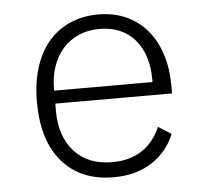

<svg xmlns="http://www.w3.org/2000/svg" viewBox="-44 -575 688 634"><g transform="rotate(-5 300.0 -258.0)"><path d="M308 12Q200 12 138.5 -58.5Q77 -129 77 -257Q77 -321 93 -371.5Q109 -422 138.5 -456.5Q168 -491 210 -509.5Q252 -528 303 -528Q355 -528 396 -509.5Q437 -491 465.5 -457Q494 -423 509 -376Q524 -329 524 -272V-247H137V-222Q137 -139 182 -88.5Q227 -38 308 -38Q365 -38 405.5 -64Q446 -90 468 -141L511 -114Q488 -57 436 -22.5Q384 12 308 12ZM303 -480Q265 -480 234.5 -466.5Q204 -453 182.5 -429Q161 -405 149 -371Q137 -337 137 -296V-290H463V-298Q463 -382 420.5 -431Q378 -480 303 -480Z"/></g></svg>

Font: IBM Plex Mono Light
Style: Regular
Weight: 300
Monospace: yes
Designer: Mike Abbink, Paul van der Laan, Pieter van Rosmalen
Foundry: Bold Monday
Version: Version 2.3